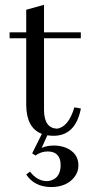

<svg xmlns="http://www.w3.org/2000/svg" viewBox="-20 -548 357 790"><path d="M19.5 -390.6V-415H87.9V-507.8L161.1 -528.3V-415H312.5V-390.6H161.1V-93.8C161.8 -44.9 179.7 -19.9 214.8 -18.6C246.1 -23.1 269.9 -52.4 286.1 -106.4L312.5 -101.6V-99.6C297.5 -26 260.1 10.7 200.2 10.7C193.7 10.7 185.2 10.1 174.8 8.8L151.4 60.5C166.3 54 183.3 50.8 202.1 50.8C217.8 50.8 233.1 53.4 248 58.6C284.5 72.9 302.7 97.7 302.7 132.8C302.7 150.4 297.2 166.3 286.1 180.7C264.6 208 232.4 221.7 189.5 221.7C143.9 221 110 203.8 87.9 169.9L103.5 158.2C123 183.6 145.8 196.6 171.9 197.3C177.7 197.3 183.9 196.3 190.4 194.3C216.5 185.9 229.5 164.7 229.5 130.9C229.5 126.3 229.2 121.7 228.5 117.2C224 89.2 206.4 75.2 175.8 75.2C158.2 75.2 141.6 80.7 126 91.8L112.3 83L152.3 2.9C110 -13.3 88.5 -52.7 87.9 -115.2V-390.6Z"/></svg>

Font: Abhaya Libre
Style: Regular
Weight: 400
Designer: Pushpananda Ekanayake, Sol Matas, Pathum Egodawatta
Foundry: Mooniak
Version: Version 1.041; ; ttfautohint (v1.5)